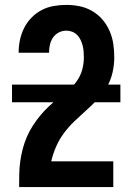

<svg xmlns="http://www.w3.org/2000/svg" viewBox="-20 -763 540 783"><path d="M58 0V-1Q58 -27 58.5 -53Q59 -79 62.5 -104.5Q66 -130 72.5 -155Q79 -180 89 -203.5Q99 -227 113 -249Q127 -271 143.5 -291Q160 -311 178.5 -328.5Q197 -346 217.5 -362Q238 -378 258 -394.5Q278 -411 293 -432Q308 -453 315 -478Q322 -503 322 -529Q322 -541 321 -553.5Q320 -566 317 -577.5Q314 -589 308.5 -600.5Q303 -612 294.5 -620.5Q286 -629 274.5 -633.5Q263 -638 251 -638Q234 -638 219.5 -630.5Q205 -623 196 -609.5Q187 -596 183.5 -580Q180 -564 180 -548H56V-549Q56 -575 61.5 -600.5Q67 -626 78.5 -649Q90 -672 108.5 -691Q127 -710 150 -722Q173 -734 199 -738.5Q225 -743 250 -743Q278 -743 305 -737.5Q332 -732 356 -718Q380 -704 398 -683Q416 -662 427 -636.5Q438 -611 442 -584Q446 -557 446 -529Q446 -497 438.5 -465.5Q431 -434 415 -406.5Q399 -379 376.5 -356Q354 -333 330.5 -312Q307 -291 283.5 -268.5Q260 -246 241 -220.5Q222 -195 209 -165.5Q196 -136 189 -105H442V0ZM29 -346V-418H471V-346Z"/></svg>

Font: Iosevka Curly Extrabold
Style: Regular
Weight: 800
Monospace: yes
Designer: Belleve Invis
Foundry: Belleve Invis
Version: Version 22.1.2; ttfautohint (v1.8.4)